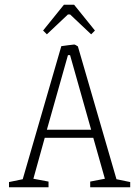

<svg xmlns="http://www.w3.org/2000/svg" viewBox="-20 -791 588 811"><path d="M18 -22 76 -34 239 -596Q251 -598 268 -600Q285 -602 294 -603Q297 -603 309 -595L472 -34L530 -22V0H361V-24L423 -36L374 -209H169L121 -36L185 -24V0H18ZM365 -243 276 -558H267L178 -243ZM162 -662 250 -771H293L381 -662L365 -646L276 -730H267L178 -646Z"/></svg>

Font: Grenze ExtraLight
Style: Regular
Weight: 275
Designer: Renata Polastri
Foundry: Omnibus-Type
Version: Version 1.002; ttfautohint (v1.8)